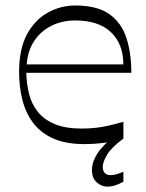

<svg xmlns="http://www.w3.org/2000/svg" viewBox="-20 -518 541 710"><path d="M292.4 14.9Q222.4 14.9 175.9 -6.3Q129.4 -27.4 101.9 -64.6Q74.4 -101.7 62.5 -149.8Q50.6 -197.9 50.6 -251.7Q50.6 -337.4 80.1 -391.6Q109.7 -445.7 157.4 -471.7Q205 -497.7 258 -497.7Q339.4 -497.7 384.4 -465.7Q429.3 -433.7 447.4 -377.9Q465.6 -322 465.6 -248.9H77.3Q78.1 -208.1 87.5 -170.7Q96.9 -133.3 119.8 -104.6Q142.7 -75.9 182.2 -59.2Q221.7 -42.6 282.1 -42.6Q323.1 -42.6 359.1 -49Q395 -55.4 436.3 -67.6V-5.9Q395 6.6 361.2 10.7Q327.4 14.9 292.4 14.9ZM436.1 -279.9Q436.1 -355.3 390.3 -398.9Q344.4 -442.4 258 -442.4Q210.4 -442.4 170.6 -422.9Q130.9 -403.3 106.6 -366.7Q82.3 -330.1 78.9 -279.9ZM376.7 172.1Q355.1 172.1 337.6 156.2Q320 140.3 320 111.1Q320 81.4 339.5 50.7Q359 20 408 -20L436.3 -5.6Q392.3 27 376.1 54.1Q359.9 81.1 359.9 98.9Q359.9 113.9 367.6 121.7Q375.3 129.6 387.9 129.6Q400.4 129.6 412.2 126Q424 122.4 436.3 117.1V154.1Q421.3 162.4 406.4 167.3Q391.6 172.1 376.7 172.1Z"/></svg>

Font: Ojuju ExtraLight
Style: Regular
Weight: 200
Designer: Chisaokwu Joboson, Mirko Velimirovic
Foundry: Udi Foundry
Version: Version 1.000